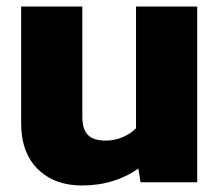

<svg xmlns="http://www.w3.org/2000/svg" viewBox="-20 -560 671 590"><path d="M45 -181V-540H233V-201Q233 -163 250 -145.5Q267 -128 305 -128Q333 -128 358 -139Q383 -150 398 -166V-540H586V0H412L405 -42Q372 -18 327.5 -4Q283 10 232 10Q147 10 96 -40.5Q45 -91 45 -181Z"/></svg>

Font: Kanit Bold
Style: Regular
Weight: 700
Designer: Katatrad Team
Foundry: CadsonDemak
Version: Version 1.000